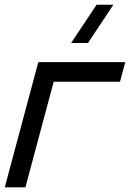

<svg xmlns="http://www.w3.org/2000/svg" viewBox="-56 -808 560 828"><path d="M323.3 -622.5 433 -787.5H360.5L250.8 -622.5ZM-35.5 0H53.5L175.5 -455.5H461.5L484.2 -540H109.2Z"/></svg>

Font: Manrope
Style: MediumItalic
Weight: 500
Italic angle: -15°
Designer: Mikhail Sharanda
Foundry: Mikhail Sharanda
Version: Version 4.502;hotconv 1.0.109;makeotfexe 2.5.65596